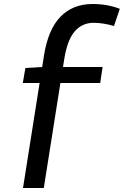

<svg xmlns="http://www.w3.org/2000/svg" viewBox="-20 -730 650 960"><path d="M107 -390 191 -395 200 -453Q221 -584 283 -647Q345 -710 443 -710Q517 -710 579 -686L550 -600Q495 -616 448 -616Q391 -616 354 -573.5Q317 -531 302 -439L295 -395H493L481 -315H282L199 210H95L178 -315H94Z"/></svg>

Font: Georama Medium
Style: Regular
Weight: 500
Designer: Jean-Baptiste Levee
Foundry: Production Type
Version: Version 1.000